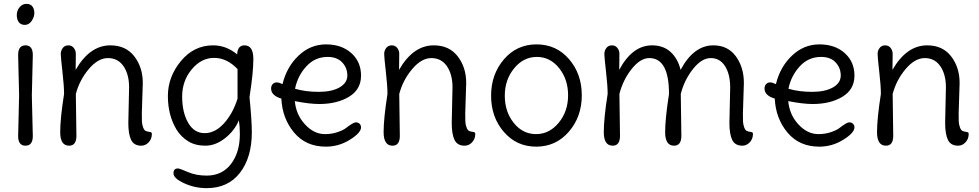

<svg xmlns="http://www.w3.org/2000/svg" viewBox="-20 -745 5076 995"><path d="M117 -725Q138 -725 148 -711.5Q158 -698 158 -677.5Q158 -657 144 -636.5Q130 -616 109 -616Q88 -616 77.5 -630Q67 -644 67 -667Q67 -690 81.5 -707.5Q96 -725 117 -725ZM145 -250 150 -40Q150 10 112 10Q74 10 74 -40L79 -250L74 -460Q74 -510 112 -510Q150 -510 150 -460Z M720 -315 715 -158Q715 -130 715.5 -115.5Q716 -101 721.5 -85.5Q727 -70 735 -66.5Q743 -63 751.5 -62Q760 -61 763.5 -59Q767 -57 767 -51Q767 -25 750.5 -7.5Q734 10 712 10Q674 10 659.5 -20Q645 -50 645 -108L649 -292Q649 -360 620 -402Q591 -444 539.5 -444Q488 -444 440 -387Q392 -330 373 -258L376 -41Q376 10 338 10Q292 10 292 -60.5Q292 -131 312 -258Q312 -300 303.5 -374Q295 -448 295 -465.5Q295 -483 305.5 -496.5Q316 -510 334 -510Q352 -510 362.5 -496.5Q373 -483 373 -466Q373 -449 372.5 -424.5Q372 -400 372 -383Q445 -510 552 -510Q632 -510 676 -453Q720 -396 720 -315Z M1211 -234V-387Q1156 -445 1089.5 -445Q1023 -445 973.5 -385.5Q924 -326 924 -244.5Q924 -163 955 -109Q986 -55 1040.5 -55Q1095 -55 1141 -106Q1187 -157 1211 -234ZM1209 -463Q1211 -510 1247 -510Q1293 -510 1293 -439.5Q1293 -369 1273 -242Q1285 -120 1285 -60Q1285 71 1223.5 150.5Q1162 230 1051 230Q989 230 934 204.5Q879 179 879 153.5Q879 128 902 128Q911 128 953.5 146.5Q996 165 1051 165Q1131 165 1177 105Q1223 45 1223 -50Q1223 -89 1218 -122Q1196 -68 1146.5 -29Q1097 10 1044.5 10Q992 10 955 -13Q918 -36 895 -73Q850 -148 850 -247.5Q850 -347 917.5 -428.5Q985 -510 1084 -510Q1153 -510 1209 -463Z M1678 -450Q1612 -450 1567 -400.5Q1522 -351 1509 -285Q1564 -269 1631.5 -269Q1699 -269 1739.5 -292Q1780 -315 1780 -354Q1780 -393 1753.5 -421.5Q1727 -450 1678 -450ZM1635 -206Q1583 -206 1508 -221Q1514 -151 1560.5 -100.5Q1607 -50 1664 -50Q1698 -50 1727 -59.5Q1756 -69 1771 -80Q1811 -111 1823.5 -111Q1836 -111 1843.5 -103.5Q1851 -96 1851 -85Q1851 -57 1793.5 -21Q1736 15 1669 15Q1565 15 1504 -58Q1443 -131 1438 -234Q1385 -250 1385 -286Q1385 -301 1393.5 -309.5Q1402 -318 1414 -318Q1426 -318 1444 -309Q1466 -399 1527.5 -457Q1589 -515 1669.5 -515Q1750 -515 1800.5 -470Q1851 -425 1851 -353Q1851 -281 1788.5 -243.5Q1726 -206 1635 -206Z M2396 -315 2391 -158Q2391 -130 2391.5 -115.5Q2392 -101 2397.5 -85.5Q2403 -70 2411 -66.5Q2419 -63 2427.5 -62Q2436 -61 2439.5 -59Q2443 -57 2443 -51Q2443 -25 2426.5 -7.5Q2410 10 2388 10Q2350 10 2335.5 -20Q2321 -50 2321 -108L2325 -292Q2325 -360 2296 -402Q2267 -444 2215.5 -444Q2164 -444 2116 -387Q2068 -330 2049 -258L2052 -41Q2052 10 2014 10Q1968 10 1968 -60.5Q1968 -131 1988 -258Q1988 -300 1979.5 -374Q1971 -448 1971 -465.5Q1971 -483 1981.5 -496.5Q1992 -510 2010 -510Q2028 -510 2038.5 -496.5Q2049 -483 2049 -466Q2049 -449 2048.5 -424.5Q2048 -400 2048 -383Q2121 -510 2228 -510Q2308 -510 2352 -453Q2396 -396 2396 -315Z M2875.5 -109Q2924 -168 2924 -251Q2924 -334 2877.5 -392Q2831 -450 2762 -450Q2693 -450 2644.5 -391Q2596 -332 2596 -249Q2596 -166 2642.5 -108Q2689 -50 2758 -50Q2827 -50 2875.5 -109ZM2760.5 -515Q2863 -515 2929 -438.5Q2995 -362 2995 -251Q2995 -140 2928 -62.5Q2861 15 2759 15Q2657 15 2591 -61.5Q2525 -138 2525 -249Q2525 -360 2591.5 -437.5Q2658 -515 2760.5 -515Z M3835 -315 3830 -158Q3830 -130 3830.5 -115.5Q3831 -101 3836.5 -85.5Q3842 -70 3850 -66.5Q3858 -63 3866.5 -62Q3875 -61 3878.5 -59Q3882 -57 3882 -51Q3882 -25 3865.5 -7.5Q3849 10 3827 10Q3789 10 3774.5 -20Q3760 -50 3760 -108L3764 -292Q3764 -360 3737.5 -402Q3711 -444 3663.5 -444Q3616 -444 3571 -387Q3526 -330 3508 -258L3511 -41Q3511 10 3473 10Q3427 10 3427 -60.5Q3427 -131 3447 -258Q3447 -444 3345 -444Q3298 -444 3253 -387Q3208 -330 3190 -258L3193 -41Q3193 10 3155 10Q3109 10 3109 -60.5Q3109 -131 3129 -258Q3129 -300 3120.5 -374Q3112 -448 3112 -465.5Q3112 -483 3122.5 -496.5Q3133 -510 3151 -510Q3169 -510 3179.5 -496.5Q3190 -483 3190 -466Q3190 -449 3189.5 -424.5Q3189 -400 3189 -383Q3257 -510 3359 -510Q3418 -510 3455.5 -475.5Q3493 -441 3507 -383Q3575 -510 3677 -510Q3752 -510 3793.5 -453Q3835 -396 3835 -315Z M4235 -450Q4169 -450 4124 -400.5Q4079 -351 4066 -285Q4121 -269 4188.5 -269Q4256 -269 4296.5 -292Q4337 -315 4337 -354Q4337 -393 4310.5 -421.5Q4284 -450 4235 -450ZM4192 -206Q4140 -206 4065 -221Q4071 -151 4117.5 -100.5Q4164 -50 4221 -50Q4255 -50 4284 -59.5Q4313 -69 4328 -80Q4368 -111 4380.5 -111Q4393 -111 4400.5 -103.5Q4408 -96 4408 -85Q4408 -57 4350.5 -21Q4293 15 4226 15Q4122 15 4061 -58Q4000 -131 3995 -234Q3942 -250 3942 -286Q3942 -301 3950.5 -309.5Q3959 -318 3971 -318Q3983 -318 4001 -309Q4023 -399 4084.5 -457Q4146 -515 4226.5 -515Q4307 -515 4357.5 -470Q4408 -425 4408 -353Q4408 -281 4345.5 -243.5Q4283 -206 4192 -206Z M4953 -315 4948 -158Q4948 -130 4948.5 -115.5Q4949 -101 4954.5 -85.5Q4960 -70 4968 -66.5Q4976 -63 4984.5 -62Q4993 -61 4996.5 -59Q5000 -57 5000 -51Q5000 -25 4983.5 -7.5Q4967 10 4945 10Q4907 10 4892.5 -20Q4878 -50 4878 -108L4882 -292Q4882 -360 4853 -402Q4824 -444 4772.5 -444Q4721 -444 4673 -387Q4625 -330 4606 -258L4609 -41Q4609 10 4571 10Q4525 10 4525 -60.5Q4525 -131 4545 -258Q4545 -300 4536.5 -374Q4528 -448 4528 -465.5Q4528 -483 4538.5 -496.5Q4549 -510 4567 -510Q4585 -510 4595.5 -496.5Q4606 -483 4606 -466Q4606 -449 4605.5 -424.5Q4605 -400 4605 -383Q4678 -510 4785 -510Q4865 -510 4909 -453Q4953 -396 4953 -315Z"/></svg>

Font: Delius
Style: Regular
Weight: 400
Designer: Natalia Raices
Foundry: Natalia Raices
Version: Version 1.001